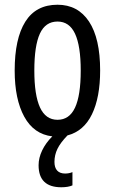

<svg xmlns="http://www.w3.org/2000/svg" viewBox="-20 -567 485 811"><path d="M265 5Q235 36 222.5 62Q210 88 210 117Q210 141 221.5 153.5Q233 166 255 166Q272 166 286 160V216Q268 224 239 224Q143 224 143 131Q143 100 158 68.5Q173 37 201 9Q123 0 82.5 -74Q42 -148 42 -269Q42 -404 87 -475.5Q132 -547 223 -547Q309 -547 356 -476Q403 -405 403 -269Q403 -156 368.5 -84.5Q334 -13 265 5ZM223 -61Q273 -61 297 -112.5Q321 -164 321 -269Q321 -373 297 -424.5Q273 -476 223 -476Q172 -476 148.5 -425Q125 -374 125 -269Q125 -165 149 -113Q173 -61 223 -61Z"/></svg>

Font: Noto Sans UI Cond
Style: Regular
Weight: 400
Width: 3
Designer: Monotype Design Team
Foundry: Monotype Imaging Inc.
Version: Version 1.001